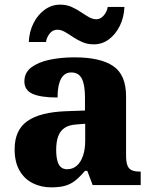

<svg xmlns="http://www.w3.org/2000/svg" viewBox="-20 -797 654 827"><path d="M200 10Q157 10 121 -8Q85 -26 64 -62.5Q43 -99 43 -154Q43 -237 98 -275.5Q153 -314 265 -318L346 -321V-375Q346 -411 340.5 -435.5Q335 -460 322 -472.5Q309 -485 287 -485Q267 -485 254 -472.5Q241 -460 234.5 -436Q228 -412 228 -377Q155 -377 120 -393Q85 -409 85 -446Q85 -484 114.5 -506.5Q144 -529 193 -539.5Q242 -550 301 -550Q412 -550 467.5 -512.5Q523 -475 523 -382V-128Q523 -101 528.5 -85.5Q534 -70 547 -64Q560 -58 582 -58H586V0H379L356 -61H346Q324 -35 304.5 -19.5Q285 -4 261 3Q237 10 200 10ZM269 -68Q293 -68 310.5 -83Q328 -98 337.5 -126Q347 -154 347 -191V-264L310 -261Q277 -259 258 -246Q239 -233 230.5 -209.5Q222 -186 222 -151Q222 -124 227 -105Q232 -86 242.5 -77Q253 -68 269 -68ZM384 -606Q357 -606 335 -615.5Q313 -625 294.5 -637.5Q276 -650 259.5 -659.5Q243 -669 227 -669Q207 -669 194 -652.5Q181 -636 178 -616H104Q106 -661 124.5 -697.5Q143 -734 173 -755.5Q203 -777 239 -777Q266 -777 287.5 -767.5Q309 -758 327.5 -745.5Q346 -733 362.5 -723.5Q379 -714 395 -714Q413 -714 427 -730.5Q441 -747 444 -767H516Q514 -722 496 -685.5Q478 -649 449 -627.5Q420 -606 384 -606Z"/></svg>

Font: Noto Rashi Hebrew ExtraBold
Style: Regular
Weight: 800
Version: Version 1.006